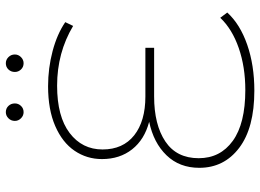

<svg xmlns="http://www.w3.org/2000/svg" viewBox="-137 -752 893 659"><g transform="rotate(-90 309.5 -422.5)"><path d="M596 -89Q556 -45 485.5 -20.5Q415 4 328 4Q200 4 131.5 -48Q63 -100 63 -185Q63 -253 106 -297.5Q149 -342 221 -357Q160 -373 126.5 -415.5Q93 -458 93 -519Q93 -571 121.5 -613Q150 -655 206.5 -679.5Q263 -704 343 -704Q405 -704 463.5 -688.5Q522 -673 563 -645L550 -618Q458 -673 345 -673Q239 -673 182.5 -630Q126 -587 126 -517Q126 -447 174.5 -408.5Q223 -370 308 -370H475V-340H308Q211 -340 153.5 -301.5Q96 -263 96 -187Q96 -113 155.5 -70Q215 -27 330 -27Q409 -27 474 -49.5Q539 -72 578 -113ZM224 -818Q224 -831 233 -840Q242 -849 254 -849Q267 -849 275.5 -840Q284 -831 284 -818Q284 -806 275.5 -797Q267 -788 254 -788Q242 -788 233 -797Q224 -806 224 -818ZM392 -818Q392 -831 400.5 -840Q409 -849 422 -849Q434 -849 443 -840Q452 -831 452 -818Q452 -806 443 -797Q434 -788 422 -788Q409 -788 400.5 -797Q392 -806 392 -818Z"/></g></svg>

Font: Montserrat Alternates ExLight
Style: Regular
Weight: 275
Designer: Julieta Ulanovsky
Foundry: Julieta Ulanovsky
Version: Version 7.200